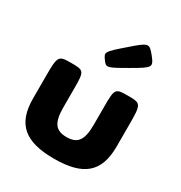

<svg xmlns="http://www.w3.org/2000/svg" viewBox="-192 -956 1041 1107"><g transform="rotate(30 328.0 -403.0)"><path d="M297 -626C270 -663 272 -666 371 -752C469 -838 473 -838 518 -783C562 -727 560 -723 444 -656C328 -589 324 -588 297 -626ZM139 -513C53 -513 50 -509 50 -370V-226C50 -54 136 15 328 15C520 15 606 -54 606 -226V-370C606 -509 603 -513 518 -513C432 -513 429 -510 429 -391V-269C429 -168 402 -129 328 -129C254 -129 227 -168 227 -269V-391C227 -510 224 -513 139 -513Z"/></g></svg>

Font: Hussar Print
Style: Bold
Weight: 700
Foundry: Cannot Into Space Fonts
Version: Version 2.00